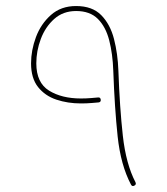

<svg xmlns="http://www.w3.org/2000/svg" viewBox="-20 -614 559 643"><path d="M234.9 -593.8Q289.1 -593.8 319.1 -563.2Q349.1 -532.7 361.8 -483.4Q374.5 -434.1 376.5 -377Q380.9 -253.4 391.4 -159.2Q401.9 -64.9 433.6 -3.9Q437.5 3.9 429.7 7.8Q422.4 11.7 418.5 3.9Q384.3 -61 374 -157Q363.8 -252.9 359.4 -376.5Q357.4 -434.1 345.7 -479.2Q334 -524.4 307.6 -550.8Q281.2 -577.1 234.9 -577.1Q191.4 -577.1 161.6 -550.5Q131.8 -523.9 116.7 -483.6Q101.6 -443.4 101.6 -401.9Q101.6 -336.9 144.3 -310.5Q187 -284.2 251 -284.2Q268.6 -284.2 285.4 -285.6Q302.2 -287.1 308.1 -287.6Q316.4 -288.6 317.4 -280.3Q318.4 -272 310.1 -271Q303.7 -270.5 286.6 -269Q269.5 -267.6 251 -267.6Q207 -267.6 168.9 -280.3Q130.9 -293 107.4 -322.5Q84 -352.1 84 -401.9Q84 -445.3 100.3 -489.5Q116.7 -533.7 150.4 -563.7Q184.1 -593.8 234.9 -593.8Z"/></svg>

Font: Mikhak-DS2-FD Thin
Style: Regular
Weight: 100
Designer: Amin Abedi
Version: Version 3.2